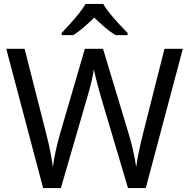

<svg xmlns="http://www.w3.org/2000/svg" viewBox="-20 -964 970 984"><path d="M917 -714 727 0H636L497 -468Q489 -497 481 -526Q473 -555 468 -577.5Q463 -600 461 -609Q460 -596 450.5 -553.5Q441 -511 427 -465L292 0H201L12 -714H106L217 -278Q229 -232 237.5 -189Q246 -146 251 -108Q256 -147 266 -193Q276 -239 289 -283L415 -714H508L639 -280Q653 -234 663 -188.5Q673 -143 678 -108Q683 -145 692 -188.5Q701 -232 713 -279L823 -714ZM509 -944Q521 -922 543.5 -894.5Q566 -867 590.5 -840.5Q615 -814 634 -795V-784H572Q546 -800 518 -823.5Q490 -847 463 -874Q436 -847 409 -824Q382 -801 356 -784H296V-795Q315 -815 338.5 -841Q362 -867 384 -894.5Q406 -922 419 -944Z"/></svg>

Font: Noto Sans Tamil Supplement
Style: Regular
Weight: 400
Designer: Ek Type
Foundry: Ek Type
Version: Version 2.001; ttfautohint (v1.8.4.7-5d5b)